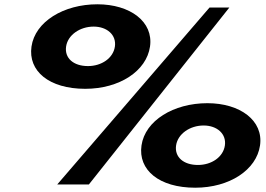

<svg xmlns="http://www.w3.org/2000/svg" viewBox="-20 -860 1240 895"><path d="M639.6 -182C623.1 -68 721.2 15 889.9 15C1049.9 15 1175.6 -68 1192.1 -182C1208.8 -298 1099.2 -379 946.7 -379C789.2 -379 656.3 -298 639.6 -182ZM800.8 -182C808.6 -236 865.5 -275 929.2 -275C991.7 -275 1036.1 -236 1028.3 -182C1020.5 -128 966.4 -91 902.7 -91C835.2 -91 793 -128 800.8 -182ZM126.8 -643C110.4 -529 208.4 -446 377.2 -446C537.2 -446 662.9 -529 679.3 -643C696 -759 586.5 -840 434 -840C276.5 -840 143.5 -759 126.8 -643ZM1049.2 -825H956.8L246.7 0H394.2ZM288.1 -643C295.9 -697 352.7 -736 416.5 -736C479 -736 523.4 -697 515.6 -643C507.8 -589 453.7 -552 390 -552C322.5 -552 280.3 -589 288.1 -643Z"/></svg>

Font: Blink
Style: WideObl
Weight: 400
Designer: Mew Too
Foundry: Cannot Into Space Fonts
Version: Version 001.000